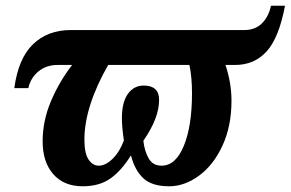

<svg xmlns="http://www.w3.org/2000/svg" viewBox="-20 -641 1016 671"><path d="M129 -147Q129 -218 157.5 -286Q186 -354 232 -414H181Q142 -414 114.5 -391.5Q87 -369 79 -333H30Q44 -437 95.5 -486.5Q147 -536 227 -536H834Q872 -536 895.5 -559.5Q919 -583 927 -621H976Q955 -509 912 -461.5Q869 -414 802 -414H768Q789 -351 789 -289Q789 -200 757.5 -132Q726 -64 675.5 -27Q625 10 571 10Q511 10 481 -18Q451 -46 438 -97H437Q404 -44 365.5 -17Q327 10 269 10Q203 10 166 -32.5Q129 -75 129 -147ZM413 -150Q406 -197 406 -228Q406 -284 427 -313Q448 -342 482 -342Q536 -342 536 -292Q536 -228 481 -149Q485 -113 499.5 -87.5Q514 -62 545 -62Q594 -62 622.5 -131.5Q651 -201 651 -315Q651 -371 642 -414H358Q275 -268 275 -153Q275 -105 289.5 -83.5Q304 -62 325 -62Q349 -62 373.5 -86Q398 -110 413 -150Z"/></svg>

Font: Noto Serif Narrow
Style: Bold Italic
Weight: 700
Width: 4
Italic angle: -12°
Designer: Monotype Design Team
Foundry: Monotype Imaging Inc.
Version: Version 1.001